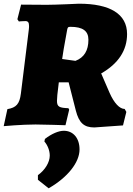

<svg xmlns="http://www.w3.org/2000/svg" viewBox="-39 -673 720 1038"><path d="M279 -228H332L371 -75C388 -9 415 16 471 16L626 5L644 -68L635 -84C608 -84 578 -115 553 -172L508 -276C601 -329 648 -401 648 -489C648 -598 555 -653 388 -653C388 -653 262 -647 214 -647L75 -648L55 -569L63 -557C63 -557 83 -559 98 -559C112 -559 118 -552 118 -533C118 -528 118 -522 117 -515L74 -168C67 -111 49 -91 1 -83L-19 9C-19 9 80 0 153 0C194 0 315 4 315 4L335 -80L331 -88C282 -90 269 -95 269 -128C269 -136 270 -147 271 -160ZM369 -344 297 -354C302 -389 306 -414 323 -506C326 -525 328 -528 342 -528C408 -528 439 -506 439 -458C439 -400 416 -362 369 -344ZM204 78 201 92C218 111 230 141 230 168C230 204 205 246 166 274V299L224 345C327 286 391 205 391 135C391 74 357 34 306 34C278 34 240 50 204 78Z"/></svg>

Font: Alegreya SC Black
Style: Italic
Weight: 900
Italic angle: -7°
Designer: Juan Pablo del Peral
Foundry: Huerta Tipografica
Version: Version 2.007;PS 002.007;hotconv 1.0.88;makeotf.lib2.5.64775